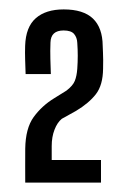

<svg xmlns="http://www.w3.org/2000/svg" viewBox="-20 -824 266 404"><path d="M33.1 -439.8Q33 -459.9 33 -475.7Q33 -491.5 33.1 -511.1Q33.7 -554.1 50.9 -577.8Q68.2 -601.5 93.9 -617.2L119.8 -633.3Q133.3 -643.6 137.4 -653.8Q141.5 -664 142.6 -679.2Q143.6 -693.4 143.6 -706.8Q143.6 -720.1 142.6 -734Q142.1 -745.1 135.9 -752.5Q129.7 -759.9 113.8 -759.9Q86.9 -759.9 86.2 -734.6Q85.5 -717.2 86 -699.6Q86.5 -682.1 87 -668.1H33.9Q33.4 -683.2 32.9 -698.4Q32.4 -713.6 32.9 -727.7Q34.2 -767.2 55.3 -785.7Q76.4 -804.2 114 -804.2Q155.4 -804.2 175.6 -784.9Q195.7 -765.6 196.1 -727.7Q196.5 -720.5 196.7 -713.3Q196.9 -706 197.1 -697.8Q197.3 -689.6 196.9 -679.2Q196.5 -644.9 181.8 -625.9Q167.1 -606.9 139.9 -590.6L110 -574Q100.5 -566.2 94.7 -551.1Q88.8 -536 88.8 -516.5V-487.3H192.5V-439.8Z"/></svg>

Font: Big Shoulders Thin
Style: Regular
Weight: 100
Designer: Patric King
Foundry: XO Type Co
Version: Version 2.002